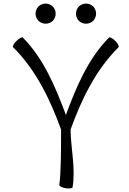

<svg xmlns="http://www.w3.org/2000/svg" viewBox="-20 -1036 721 1069"><path d="M290 -960C290 -975 284 -989 274 -1000C263 -1010 249 -1016 234 -1016C219 -1016 205 -1010 194 -1000C184 -989 178 -975 178 -960C178 -945 184 -931 194 -920C205 -910 219 -904 234 -904C249 -904 263 -910 274 -920C284 -931 290 -945 290 -960ZM515 -960C515 -975 509 -989 499 -1000C488 -1010 474 -1016 459 -1016C444 -1016 430 -1010 419 -1000C409 -989 403 -975 403 -960C403 -945 409 -931 419 -920C430 -910 444 -904 459 -904C474 -904 488 -910 499 -920C509 -931 515 -945 515 -960ZM53 -773C180 -647 259 -483 320 -315C320 -215 320 -67 310 -7C309 0 324 8 345 12C365 15 382 13 384 7C402 -100 374 -207 373 -315C433 -481 512 -646 640 -773C644 -778 636 -794 622 -808C607 -823 591 -831 587 -827C472 -711 405 -554 347 -396C288 -554 222 -711 107 -827C102 -831 86 -823 72 -808C57 -794 49 -778 53 -773Z"/></svg>

Font: Nupuram Light
Style: Regular
Weight: 300
Designer: Santhosh Thottingal (santhosh.thottingal@gmail.com)
Foundry: SMC
Version: Version 1.000